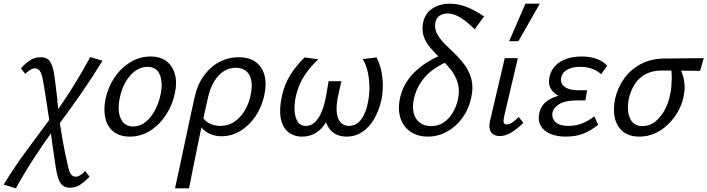

<svg xmlns="http://www.w3.org/2000/svg" viewBox="-78 -731 3832 1040"><path d="M299 286Q269 286 251.5 263Q234 240 224 175Q217 125 208 66.5Q199 8 194 -49Q187 -92 180.5 -134.5Q174 -177 168 -217.5Q162 -258 155 -295Q147 -336 136.5 -348.5Q126 -361 110 -361Q98 -361 84 -351.5Q70 -342 59 -331L35 -361Q62 -390 86.5 -405.5Q111 -421 143 -421Q164 -421 178.5 -412Q193 -403 202.5 -379Q212 -355 218 -311Q221 -287 224.5 -260.5Q228 -234 231 -205.5Q234 -177 236.5 -149Q239 -121 241 -95Q252 -25 263 37.5Q274 100 288 159Q296 200 306 213Q316 226 332 226Q345 226 359 216.5Q373 207 383 195L407 226Q380 254 355.5 270Q331 286 299 286ZM8 289 -58 269Q-3 178 64 87Q131 -4 201 -98L219 -38Q159 44 105.5 126.5Q52 209 8 289ZM228 -40 209 -101Q267 -180 318.5 -263Q370 -346 411 -422L477 -402Q424 -315 360 -222.5Q296 -130 228 -40Z M625 9Q571 9 537.5 -17.5Q504 -44 493 -89.5Q482 -135 493 -192Q506 -257 541.5 -310Q577 -363 628 -394Q679 -425 737 -425Q790 -425 823.5 -399.5Q857 -374 869.5 -329Q882 -284 869 -225Q856 -162 821 -108.5Q786 -55 735.5 -23Q685 9 625 9ZM643 -46Q681 -46 711 -70.5Q741 -95 762 -135Q783 -175 792 -220Q805 -284 787.5 -326.5Q770 -369 720 -369Q686 -369 655.5 -347.5Q625 -326 602.5 -287.5Q580 -249 570 -197Q557 -129 576.5 -87.5Q596 -46 643 -46Z M870 289Q884 225 897 164.5Q910 104 922.5 44.5Q935 -15 948 -75.5Q961 -136 975 -199Q990 -271 1026 -320.5Q1062 -370 1110.5 -395.5Q1159 -421 1215 -421Q1271 -421 1306.5 -395.5Q1342 -370 1354.5 -324Q1367 -278 1354 -217Q1341 -153 1306.5 -102Q1272 -51 1224.5 -22Q1177 7 1122 7Q1091 7 1066 -3Q1041 -13 1023.5 -29.5Q1006 -46 997 -66L1019 -98Q1033 -73 1060 -61Q1087 -49 1116 -49Q1157 -49 1190 -70.5Q1223 -92 1246.5 -130Q1270 -168 1280 -218Q1294 -288 1272 -326Q1250 -364 1198 -364Q1164 -364 1134.5 -345.5Q1105 -327 1082.5 -290.5Q1060 -254 1048 -200Q1034 -137 1024 -92.5Q1014 -48 1006.5 -10.5Q999 27 990.5 67.5Q982 108 971.5 160.5Q961 213 946 289Z M1559 9Q1511 9 1480.5 -18Q1450 -45 1442 -95Q1434 -145 1450 -215Q1464 -276 1494.5 -325Q1525 -374 1572 -420L1646 -410Q1604 -371 1571.5 -322Q1539 -273 1525 -211Q1516 -171 1517.5 -134Q1519 -97 1534 -73Q1549 -49 1578 -49Q1604 -49 1623 -65Q1642 -81 1655.5 -107Q1669 -133 1677.5 -164.5Q1686 -196 1691 -227L1702 -291H1771L1756 -224Q1743 -167 1745.5 -128.5Q1748 -90 1765.5 -69.5Q1783 -49 1812 -49Q1839 -49 1859 -64.5Q1879 -80 1893.5 -109Q1908 -138 1915 -177Q1923 -215 1923 -256.5Q1923 -298 1914.5 -338.5Q1906 -379 1887 -411L1962 -420Q1989 -365 1994 -304.5Q1999 -244 1988 -190Q1975 -132 1948.5 -86.5Q1922 -41 1884 -16Q1846 9 1801 9Q1742 9 1710.5 -28.5Q1679 -66 1680 -125L1712 -118Q1687 -53 1648 -22Q1609 9 1559 9Z M2239 9Q2197 9 2164.5 -6.5Q2132 -22 2111.5 -50.5Q2091 -79 2085 -117Q2079 -155 2089 -201Q2099 -245 2120 -280Q2141 -315 2170 -342.5Q2199 -370 2230 -390Q2261 -410 2289.5 -423Q2318 -436 2339 -443L2361 -403Q2314 -386 2272.5 -357Q2231 -328 2203 -287Q2175 -246 2164 -196Q2154 -150 2163.5 -116.5Q2173 -83 2197.5 -65.5Q2222 -48 2257 -48Q2297 -48 2326.5 -68.5Q2356 -89 2375.5 -122.5Q2395 -156 2403 -195Q2413 -245 2401 -283.5Q2389 -322 2364 -353.5Q2339 -385 2309 -413.5Q2279 -442 2254 -471Q2229 -500 2217 -534.5Q2205 -569 2215 -614Q2227 -662 2266.5 -686.5Q2306 -711 2357 -711Q2405 -711 2450.5 -693Q2496 -675 2544 -642L2493 -572Q2473 -593 2449 -612.5Q2425 -632 2399 -645Q2373 -658 2345 -658Q2322 -658 2303.5 -646Q2285 -634 2281 -612Q2274 -579 2288 -551Q2302 -523 2328.5 -496Q2355 -469 2385 -440.5Q2415 -412 2440 -377.5Q2465 -343 2476 -299.5Q2487 -256 2474 -200Q2461 -139 2426.5 -92Q2392 -45 2343.5 -18Q2295 9 2239 9Z M2629 6Q2609 6 2594.5 -3Q2580 -12 2575 -30.5Q2570 -49 2577 -79L2656 -416H2727L2652 -97Q2648 -78 2650.5 -67.5Q2653 -57 2668 -57Q2681 -57 2696.5 -67.5Q2712 -78 2732 -97L2757 -66Q2723 -32 2691 -13Q2659 6 2629 6ZM2680 -508 2768 -711H2846L2730 -508Z M2986 9Q2939 9 2903 -6Q2867 -21 2850.5 -50.5Q2834 -80 2844 -122Q2857 -174 2911 -199Q2965 -224 3046 -224L3042 -191Q2995 -191 2958.5 -206.5Q2922 -222 2905.5 -251Q2889 -280 2900 -321Q2908 -352 2930.5 -375.5Q2953 -399 2989.5 -412Q3026 -425 3072 -425Q3118 -425 3153 -412.5Q3188 -400 3211 -375L3178 -329Q3162 -345 3133 -357Q3104 -369 3064 -369Q3022 -369 2995 -354Q2968 -339 2962 -312Q2957 -290 2967.5 -274Q2978 -258 3001 -250Q3024 -242 3055 -242H3102L3093 -187H3045Q2987 -187 2954.5 -169Q2922 -151 2915 -123Q2909 -90 2931.5 -69.5Q2954 -49 2999 -49Q3044 -49 3079 -64Q3114 -79 3141 -101L3162 -55Q3126 -26 3085 -8.5Q3044 9 2986 9Z M3385 9Q3331 9 3297.5 -17.5Q3264 -44 3253 -89.5Q3242 -135 3253 -192Q3266 -254 3302 -304.5Q3338 -355 3394 -384.5Q3450 -414 3523 -414L3734 -416L3714 -347Q3654 -348 3602 -348.5Q3550 -349 3507 -349Q3457 -349 3421 -330.5Q3385 -312 3362 -277.5Q3339 -243 3328 -197Q3316 -130 3335 -89Q3354 -48 3403 -48Q3441 -48 3471 -72Q3501 -96 3522.5 -135.5Q3544 -175 3552 -220Q3556 -236 3558 -257Q3560 -278 3560.5 -300Q3561 -322 3559.5 -340.5Q3558 -359 3555 -369L3600 -380Q3607 -359 3616.5 -334.5Q3626 -310 3629.5 -278.5Q3633 -247 3624 -205Q3616 -165 3594.5 -127Q3573 -89 3541.5 -58Q3510 -27 3470 -9Q3430 9 3385 9Z"/></svg>

Font: Ysabeau Office Medium
Style: Italic
Weight: 500
Italic angle: -12°
Designer: Christian Thalmann (Catharsis Fonts)
Version: Version 2.001;gftools[0.9.30]; featfreeze: tnum,lnum,ss02